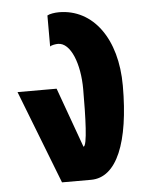

<svg xmlns="http://www.w3.org/2000/svg" viewBox="-47 -641 542 690"><g transform="rotate(-5 223.5 -296.0)"><path d="M149 9H254C347 9 397 -114 397 -318C397 -488 314 -601 191 -601C176 -601 157 -598 149 -593V-481C155 -486 170 -488 178 -488C224 -488 254 -409 254 -318C254 -219 251 -112 237 -112L159 -328H18Z"/></g></svg>

Font: Vanilla Cream Black
Style: Regular
Weight: 900
Designer: Jeremy Tribby, Jinavaṁso
Foundry: Tribby Type
Version: Version 1.422;Glyphs 3.1.2 (3151)